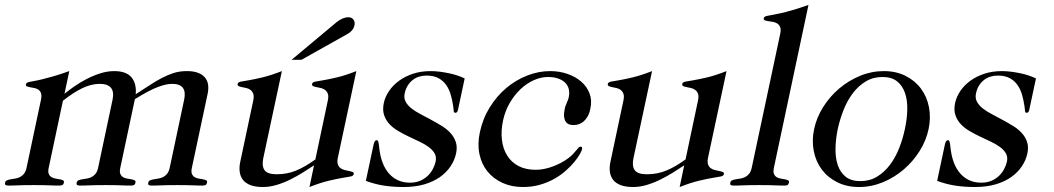

<svg xmlns="http://www.w3.org/2000/svg" viewBox="-66 -750 4271 778"><path d="M421.4 -69.8Q418 -54.2 421.6 -45.4Q425.3 -36.6 432.6 -32.2Q439.9 -27.8 449.2 -26.4Q458.5 -24.9 466.6 -23.4Q474.6 -22 479.5 -19.3Q484.4 -16.6 482.9 -9.8Q481.4 -2.9 477.1 -0.5Q472.7 2 464.4 2Q455.1 2 445.6 1.7Q436 1.5 424.3 1Q412.6 0.5 397.5 0.2Q382.3 0 361.8 0Q341.3 0 325.9 0.2Q310.5 0.5 298.6 1Q286.6 1.5 277.1 1.7Q267.6 2 258.3 2Q250 2 246.6 -0.5Q243.2 -2.9 244.6 -9.8Q246.1 -16.6 252.2 -19.3Q258.3 -22 266.8 -23.4Q275.4 -24.9 285.2 -26.4Q294.9 -27.8 304.2 -32.2Q313.5 -36.6 320.8 -45.4Q328.1 -54.2 331.5 -69.8L390.1 -346.2Q403.3 -410.2 337.9 -410.2Q304.7 -410.2 268.8 -393.3Q232.9 -376.5 189 -341.8L131.3 -69.8Q127.9 -54.2 131.6 -45.4Q135.3 -36.6 142.6 -32.2Q149.9 -27.8 159.2 -26.4Q168.5 -24.9 176.5 -23.4Q184.6 -22 189.5 -19.3Q194.3 -16.6 192.9 -9.8Q191.4 -2.9 187 -0.5Q182.6 2 174.3 2Q165 2 155.5 1.7Q146 1.5 134.3 1Q122.6 0.5 107.4 0.2Q92.3 0 71.8 0Q51.3 0 35.9 0.2Q20.5 0.5 8.5 1Q-3.4 1.5 -12.9 1.7Q-22.5 2 -31.7 2Q-40 2 -43.5 -0.5Q-46.9 -2.9 -45.4 -9.8Q-43.9 -16.6 -37.8 -19.3Q-31.7 -22 -23.2 -23.4Q-14.6 -24.9 -4.9 -26.4Q4.9 -27.8 14.2 -32.2Q23.4 -36.6 30.8 -45.4Q38.1 -54.2 41.5 -69.8L100.1 -346.2Q103.5 -362.8 100.1 -372.3Q96.7 -381.8 89.6 -386.7Q82.5 -391.6 73.2 -393.3Q64 -395 55.9 -396.5Q47.9 -397.9 43 -400.1Q38.1 -402.3 39.1 -408.2Q40 -412.6 43.2 -414.6Q46.4 -416.5 53.5 -418.2Q60.5 -419.9 72.8 -421.9Q85 -423.8 104.2 -428.5Q123.5 -433.1 150.6 -440.9Q177.7 -448.7 214.8 -461.9L195.3 -370.1Q211.4 -383.3 234.4 -399.4Q257.3 -415.5 284.2 -429.4Q311 -443.4 339.8 -452.6Q368.7 -461.9 397 -461.9Q445.3 -461.9 466.6 -436.8Q487.8 -411.6 483.9 -368.2Q515.1 -388.2 540.8 -405Q566.4 -421.9 590.3 -434.3Q614.3 -446.8 637.5 -454.1Q660.6 -461.4 687 -461.9Q714.4 -462.4 733.2 -456.1Q752 -449.7 762.9 -437.7Q773.9 -425.8 776.9 -408.7Q779.8 -391.6 775.4 -370.1L711.4 -69.8Q708 -54.2 711.7 -45.4Q715.3 -36.6 722.7 -32.2Q730 -27.8 739.3 -26.4Q748.5 -24.9 756.6 -23.4Q764.6 -22 769.5 -19.3Q774.4 -16.6 772.9 -9.8Q771.5 -2.9 767.1 -0.5Q762.7 2 754.4 2Q745.1 2 735.6 1.7Q726.1 1.5 714.4 1Q702.6 0.5 687.5 0.2Q672.4 0 651.9 0Q631.3 0 616 0.2Q600.6 0.5 588.6 1Q576.7 1.5 567.1 1.7Q557.6 2 548.3 2Q540 2 536.6 -0.5Q533.2 -2.9 534.7 -9.8Q536.1 -16.6 542.2 -19.3Q548.3 -22 556.9 -23.4Q565.4 -24.9 575.2 -26.4Q585 -27.8 594.2 -32.2Q603.5 -36.6 610.8 -45.4Q618.2 -54.2 621.6 -69.8L680.2 -346.2Q693.8 -410.2 631.8 -410.2Q621.1 -410.2 607.2 -407.5Q593.3 -404.8 575 -397.9Q556.6 -391.1 533.4 -378.9Q510.3 -366.7 480.5 -348.1Z M1206.5 -80.1Q1186 -66.4 1161.4 -51Q1136.7 -35.6 1110.1 -22.5Q1083.5 -9.3 1055.2 -0.7Q1026.9 7.8 999 7.8Q968.8 7.8 948.7 0Q928.7 -7.8 918.2 -21.5Q907.7 -35.2 905.3 -54.2Q902.8 -73.2 907.7 -95.2L960 -341.8Q963.9 -359.9 960.2 -369.9Q956.5 -379.9 949.2 -385.5Q941.9 -391.1 932.1 -393.3Q922.4 -395.5 914.3 -397Q906.2 -398.4 900.9 -401.1Q895.5 -403.8 897 -410.2Q898.4 -417 909.7 -419.2Q920.9 -421.4 942.9 -425Q964.8 -428.7 997.8 -436.5Q1030.8 -444.3 1076.2 -461.9L1001 -109.9Q994.1 -78.1 1005.6 -61Q1017.1 -43.9 1055.2 -43.9Q1076.7 -43.9 1095.9 -47.6Q1115.2 -51.3 1133.8 -58.8Q1152.3 -66.4 1171.6 -77.6Q1190.9 -88.9 1211.9 -104L1262.2 -341.8Q1266.1 -359.9 1262.5 -369.9Q1258.8 -379.9 1251.2 -385.5Q1243.7 -391.1 1234.1 -393.3Q1224.6 -395.5 1216.3 -397Q1208 -398.4 1202.6 -401.1Q1197.3 -403.8 1198.7 -410.2Q1200.2 -417 1211.4 -419.2Q1222.7 -421.4 1244.6 -425Q1266.6 -428.7 1299.8 -436.5Q1333 -444.3 1377.9 -461.9L1303.2 -111.8Q1299.3 -94.2 1303 -84Q1306.6 -73.7 1314.2 -68.4Q1321.8 -63 1331.3 -60.8Q1340.8 -58.6 1349.4 -56.9Q1357.9 -55.2 1363.3 -52.7Q1368.7 -50.3 1367.2 -43.9Q1365.7 -37.1 1354.5 -34.9Q1343.3 -32.7 1321.3 -29.1Q1299.3 -25.4 1266.1 -17.6Q1232.9 -9.8 1188 7.8ZM1115.7 -507.8 1297.9 -660.2Q1310.5 -670.4 1323 -675.3Q1335.4 -680.2 1345.2 -680.2Q1358.9 -680.2 1366 -670.9Q1373 -661.6 1370.6 -648.9Q1368.2 -636.7 1360.6 -627.4Q1353 -618.2 1342.8 -612.8L1155.8 -507.8Z M1489.3 -333Q1494.6 -357.9 1510.5 -381.3Q1526.4 -404.8 1550.8 -422.6Q1575.2 -440.4 1607.7 -451.2Q1640.1 -461.9 1679.2 -461.9Q1696.3 -461.9 1715.6 -459.5Q1734.9 -457 1753.7 -453.1Q1772.5 -449.2 1788.8 -443.6Q1805.2 -438 1816.9 -432.1L1789.6 -304.2Q1787.1 -293 1779.3 -293Q1772.9 -293 1772.7 -299.6Q1772.5 -306.2 1770.5 -318.8Q1767.1 -342.8 1760.7 -365.2Q1754.4 -387.7 1742.2 -405.3Q1730 -422.9 1710.7 -433.3Q1691.4 -443.8 1662.1 -443.8Q1647 -443.8 1632.6 -439.5Q1618.2 -435.1 1606.4 -426Q1594.7 -417 1586.2 -403.3Q1577.6 -389.6 1573.7 -371.1Q1569.8 -352.5 1577.9 -337.6Q1585.9 -322.8 1601.6 -310.5Q1617.2 -298.3 1638.2 -287.4Q1659.2 -276.4 1680.9 -264.6Q1702.6 -252.9 1723.4 -240.2Q1744.1 -227.5 1759 -211.4Q1773.9 -195.3 1780.8 -175Q1787.6 -154.8 1782.2 -128.9Q1776.4 -101.1 1759.8 -76.2Q1743.2 -51.3 1716.6 -32.5Q1689.9 -13.7 1653.1 -2.9Q1616.2 7.8 1569.3 7.8Q1527.8 7.8 1491.5 2.4Q1455.1 -2.9 1416.5 -17.1L1447.8 -164.1Q1451.7 -182.1 1460.4 -182.1Q1464.4 -182.1 1466.6 -176.3Q1468.8 -170.4 1470.7 -150.9Q1474.1 -118.2 1483.9 -92Q1493.7 -65.9 1509.5 -47.6Q1525.4 -29.3 1546.9 -19.5Q1568.4 -9.8 1595.2 -9.8Q1618.2 -9.8 1636 -17.3Q1653.8 -24.9 1666.7 -37.1Q1679.7 -49.3 1687.7 -64.7Q1695.8 -80.1 1699.2 -95.2Q1703.1 -114.3 1695.1 -128.4Q1687 -142.6 1671.1 -154.3Q1655.3 -166 1634 -176Q1612.8 -186 1590.6 -196.5Q1568.4 -207 1547.6 -219.2Q1526.9 -231.4 1512 -247.3Q1497.1 -263.2 1490.2 -284.2Q1483.4 -305.2 1489.3 -333Z M1878.4 -213.9Q1890.1 -269.5 1918.7 -315.4Q1947.3 -361.3 1986.1 -393.8Q2024.9 -426.3 2070.8 -444.1Q2116.7 -461.9 2163.1 -461.9Q2201.2 -461.9 2233.9 -450.4Q2266.6 -439 2289.6 -418.9Q2312.5 -398.9 2323 -371.1Q2333.5 -343.3 2326.2 -310.1Q2322.8 -292 2315.7 -279.3Q2308.6 -266.6 2299.6 -258.5Q2290.5 -250.5 2279.8 -246.8Q2269 -243.2 2257.3 -243.2Q2248 -243.2 2239.7 -246.3Q2231.4 -249.5 2226.3 -257.1Q2221.2 -264.6 2219.7 -277.1Q2218.3 -289.6 2222.2 -308.1Q2223.6 -316.4 2226.1 -322.3Q2228.5 -328.1 2230.7 -333.5Q2232.9 -338.9 2235.1 -344.2Q2237.3 -349.6 2238.8 -356.9Q2242.2 -374 2238.8 -388.7Q2235.4 -403.3 2224.6 -414.3Q2213.9 -425.3 2196.3 -431.6Q2178.7 -438 2153.8 -438Q2125.5 -438 2096.4 -424.8Q2067.4 -411.6 2042.7 -388.2Q2018.1 -364.7 1999.5 -332.8Q1981 -300.8 1972.7 -263.2Q1963.4 -220.2 1967.8 -183.3Q1972.2 -146.5 1989.3 -119.4Q2006.3 -92.3 2035.4 -77.1Q2064.5 -62 2104.5 -62Q2121.1 -62 2138.7 -65.4Q2156.2 -68.8 2173.3 -75.2Q2190.4 -81.5 2206.3 -89.8Q2222.2 -98.1 2235.4 -107.9Q2248 -117.2 2256.1 -126Q2264.2 -134.8 2269.5 -141.4Q2274.9 -147.9 2278.6 -151.9Q2282.2 -155.8 2286.6 -155.8Q2294.4 -155.8 2292.5 -145Q2291 -138.7 2283.2 -124.8Q2275.4 -110.8 2261.5 -94Q2247.6 -77.1 2227.5 -59.1Q2207.5 -41 2181.4 -26.1Q2155.3 -11.2 2123 -1.7Q2090.8 7.8 2052.7 7.8Q2006.8 7.8 1970 -9Q1933.1 -25.9 1909.2 -55.4Q1885.3 -85 1876.7 -125.7Q1868.2 -166.5 1878.4 -213.9Z M2706.5 -80.1Q2686 -66.4 2661.4 -51Q2636.7 -35.6 2610.1 -22.5Q2583.5 -9.3 2555.2 -0.7Q2526.9 7.8 2499 7.8Q2468.8 7.8 2448.7 0Q2428.7 -7.8 2418.2 -21.5Q2407.7 -35.2 2405.3 -54.2Q2402.8 -73.2 2407.7 -95.2L2460 -341.8Q2463.9 -359.9 2460.2 -369.9Q2456.5 -379.9 2449.2 -385.5Q2441.9 -391.1 2432.1 -393.3Q2422.4 -395.5 2414.3 -397Q2406.2 -398.4 2400.9 -401.1Q2395.5 -403.8 2397 -410.2Q2398.4 -417 2409.7 -419.2Q2420.9 -421.4 2442.9 -425Q2464.8 -428.7 2497.8 -436.5Q2530.8 -444.3 2576.2 -461.9L2501 -109.9Q2494.1 -78.1 2505.6 -61Q2517.1 -43.9 2555.2 -43.9Q2576.7 -43.9 2595.9 -47.6Q2615.2 -51.3 2633.8 -58.8Q2652.3 -66.4 2671.6 -77.6Q2690.9 -88.9 2711.9 -104L2762.2 -341.8Q2766.1 -359.9 2762.5 -369.9Q2758.8 -379.9 2751.2 -385.5Q2743.7 -391.1 2734.1 -393.3Q2724.6 -395.5 2716.3 -397Q2708 -398.4 2702.6 -401.1Q2697.3 -403.8 2698.7 -410.2Q2700.2 -417 2711.4 -419.2Q2722.7 -421.4 2744.6 -425Q2766.6 -428.7 2799.8 -436.5Q2833 -444.3 2877.9 -461.9L2803.2 -111.8Q2799.3 -94.2 2803 -84Q2806.6 -73.7 2814.2 -68.4Q2821.8 -63 2831.3 -60.8Q2840.8 -58.6 2849.4 -56.9Q2857.9 -55.2 2863.3 -52.7Q2868.7 -50.3 2867.2 -43.9Q2865.7 -37.1 2854.5 -34.9Q2843.3 -32.7 2821.3 -29.1Q2799.3 -25.4 2766.1 -17.6Q2732.9 -9.8 2688 7.8Z M3069.8 -69.8Q3066.4 -54.2 3070.1 -45.4Q3073.7 -36.6 3081.1 -32.2Q3088.4 -27.8 3097.4 -26.4Q3106.4 -24.9 3114.5 -23.4Q3122.6 -22 3127.4 -19.3Q3132.3 -16.6 3130.9 -9.8Q3129.4 -2.9 3125.2 -0.5Q3121.1 2 3112.8 2Q3103.5 2 3094 1.7Q3084.5 1.5 3072.8 1Q3061 0.5 3045.9 0.2Q3030.8 0 3010.3 0Q2989.7 0 2974.4 0.2Q2959 0.5 2947 1Q2935.1 1.5 2925.5 1.7Q2916 2 2906.7 2Q2898.4 2 2895 -0.5Q2891.6 -2.9 2893.1 -9.8Q2894.5 -16.6 2900.6 -19.3Q2906.7 -22 2915.3 -23.4Q2923.8 -24.9 2933.6 -26.4Q2943.4 -27.8 2952.6 -32.2Q2961.9 -36.6 2969.2 -45.4Q2976.6 -54.2 2980 -69.8L3095.7 -613.8Q3099.1 -630.9 3095.2 -640.4Q3091.3 -649.9 3083.5 -654.8Q3075.7 -659.7 3065.7 -661.4Q3055.7 -663.1 3047.1 -664.3Q3038.6 -665.5 3033.2 -667.7Q3027.8 -669.9 3028.8 -675.8Q3029.8 -680.2 3033.2 -682.4Q3036.6 -684.6 3044.2 -686Q3051.8 -687.5 3064.5 -689.7Q3077.1 -691.9 3096.9 -696.3Q3116.7 -700.7 3144.5 -708.7Q3172.4 -716.8 3210 -730Z M3415 7.8Q3365.2 7.8 3326.7 -11.5Q3288.1 -30.8 3263.9 -63.2Q3239.7 -95.7 3231.4 -138.2Q3223.1 -180.7 3232.9 -227.1Q3242.7 -273.4 3269.3 -315.9Q3295.9 -358.4 3334 -390.9Q3372.1 -423.3 3418.7 -442.6Q3465.3 -461.9 3515.1 -461.9Q3564.9 -461.9 3603.3 -442.6Q3641.6 -423.3 3665.8 -390.9Q3689.9 -358.4 3698.2 -315.9Q3706.5 -273.4 3696.8 -227.1Q3687 -180.7 3660.4 -138.2Q3633.8 -95.7 3595.9 -63.2Q3558.1 -30.8 3511.5 -11.5Q3464.8 7.8 3415 7.8ZM3420.4 -16.1Q3458 -16.1 3487.5 -33.9Q3517.1 -51.8 3539.6 -81.3Q3562 -110.8 3577.1 -148.9Q3592.3 -187 3600.6 -227.1Q3609.4 -267.1 3610.4 -305.2Q3611.3 -343.3 3601.3 -372.8Q3591.3 -402.3 3569.3 -420.2Q3547.4 -438 3509.8 -438Q3472.2 -438 3442.4 -420.2Q3412.6 -402.3 3390.1 -372.8Q3367.7 -343.3 3352.5 -305.2Q3337.4 -267.1 3328.6 -227.1Q3320.3 -187 3319.6 -148.9Q3318.8 -110.8 3328.6 -81.3Q3338.4 -51.8 3360.6 -33.9Q3382.8 -16.1 3420.4 -16.1Z M3804.2 -333Q3809.6 -357.9 3825.4 -381.3Q3841.3 -404.8 3865.7 -422.6Q3890.1 -440.4 3922.6 -451.2Q3955.1 -461.9 3994.1 -461.9Q4011.2 -461.9 4030.5 -459.5Q4049.8 -457 4068.6 -453.1Q4087.4 -449.2 4103.8 -443.6Q4120.1 -438 4131.8 -432.1L4104.5 -304.2Q4102.1 -293 4094.2 -293Q4087.9 -293 4087.6 -299.6Q4087.4 -306.2 4085.4 -318.8Q4082 -342.8 4075.7 -365.2Q4069.3 -387.7 4057.1 -405.3Q4044.9 -422.9 4025.6 -433.3Q4006.3 -443.8 3977.1 -443.8Q3961.9 -443.8 3947.5 -439.5Q3933.1 -435.1 3921.4 -426Q3909.7 -417 3901.1 -403.3Q3892.6 -389.6 3888.7 -371.1Q3884.8 -352.5 3892.8 -337.6Q3900.9 -322.8 3916.5 -310.5Q3932.1 -298.3 3953.1 -287.4Q3974.1 -276.4 3995.8 -264.6Q4017.6 -252.9 4038.3 -240.2Q4059.1 -227.5 4074 -211.4Q4088.9 -195.3 4095.7 -175Q4102.5 -154.8 4097.2 -128.9Q4091.3 -101.1 4074.7 -76.2Q4058.1 -51.3 4031.5 -32.5Q4004.9 -13.7 3968 -2.9Q3931.2 7.8 3884.3 7.8Q3842.8 7.8 3806.4 2.4Q3770 -2.9 3731.4 -17.1L3762.7 -164.1Q3766.6 -182.1 3775.4 -182.1Q3779.3 -182.1 3781.5 -176.3Q3783.7 -170.4 3785.6 -150.9Q3789.1 -118.2 3798.8 -92Q3808.6 -65.9 3824.5 -47.6Q3840.3 -29.3 3861.8 -19.5Q3883.3 -9.8 3910.2 -9.8Q3933.1 -9.8 3950.9 -17.3Q3968.8 -24.9 3981.7 -37.1Q3994.6 -49.3 4002.7 -64.7Q4010.7 -80.1 4014.2 -95.2Q4018.1 -114.3 4010 -128.4Q4002 -142.6 3986.1 -154.3Q3970.2 -166 3949 -176Q3927.7 -186 3905.5 -196.5Q3883.3 -207 3862.5 -219.2Q3841.8 -231.4 3826.9 -247.3Q3812 -263.2 3805.2 -284.2Q3798.3 -305.2 3804.2 -333Z"/></svg>

Font: XB Zar
Style: Italic
Weight: 400
Italic angle: -12°
Designer: Behnam
Foundry: Irmug
Version: Version 8.005 2009